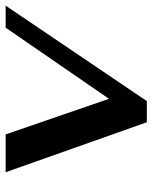

<svg xmlns="http://www.w3.org/2000/svg" viewBox="50 -580 540 680"><g transform="rotate(-90 320.0 -240.0)"><path d="M50 -490H184L310 -124L562 -490H640L302 10H227Z"/></g></svg>

Font: Fahkwang SemiBold
Style: Italic
Weight: 600
Italic angle: -10°
Version: Version 1.000; ttfautohint (v1.6)